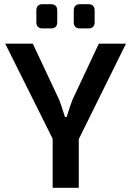

<svg xmlns="http://www.w3.org/2000/svg" viewBox="-20 -899 629 919"><path d="M224 -763H184Q154 -763 154 -793V-848Q154 -879 184 -879H224Q254 -879 254 -848V-793Q254 -763 224 -763ZM403 -763H363Q333 -763 333 -793V-848Q333 -879 363 -879H403Q433 -879 433 -848V-793Q433 -763 403 -763ZM357 -233V0H232V-235L5 -690H137L263 -422Q270 -406 291 -339H299Q320 -406 327 -422L453 -690H583Z"/></svg>

Font: Exo 2.0 Semi Bold
Style: Regular
Weight: 600
Designer: Natanael Gama
Version: Version 1.001;PS 001.001;hotconv 1.0.70;makeotf.lib2.5.58329